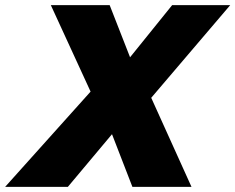

<svg xmlns="http://www.w3.org/2000/svg" viewBox="-77 -724 912 744"><path d="M-57 0 274 -369 120 -704H348L427 -502L590 -704H815L509 -345L665 0H436L357 -204L186 0Z"/></svg>

Font: Prodigy Sans ExtraBold
Style: Italic
Weight: 800
Italic angle: -13°
Designer: Wei Huang
Foundry: Wei Huang
Version: Version 1.003; ttfautohint (v1.8.3)